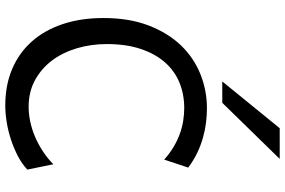

<svg xmlns="http://www.w3.org/2000/svg" viewBox="-190 -840 1043 702"><g transform="rotate(90 331.0 -489.5)"><path d="M600.6 -68.4Q579.1 -48.3 550.3 -33.4Q521.5 -18.6 490 -8.3Q458.5 2 426.3 7.1Q394 12.2 366.2 12.2Q292 12.2 232.9 -12.9Q173.8 -38.1 132.3 -84.7Q90.8 -131.3 68.6 -197.8Q46.4 -264.2 46.4 -346.7Q46.4 -440.9 73.7 -512Q101.1 -583 146.7 -630.4Q192.4 -677.7 252 -701.4Q311.5 -725.1 376 -725.1Q402.3 -725.1 429.7 -721.7Q457 -718.3 484.6 -710.4Q512.2 -702.6 539.6 -689.5Q566.9 -676.3 593.3 -656.7L564 -568.8Q541 -589.4 517.1 -603.5Q493.2 -617.7 469.2 -626.2Q445.3 -634.8 421.6 -638.4Q397.9 -642.1 376 -642.1Q324.7 -642.1 281.7 -624.3Q238.8 -606.4 207.8 -570.8Q176.8 -535.2 159.2 -482.2Q141.6 -429.2 141.6 -358.9Q141.6 -302.2 156.7 -250.5Q171.9 -198.7 201.2 -159.4Q230.5 -120.1 273.2 -96.7Q315.9 -73.2 371.1 -73.2Q398.9 -73.2 427.5 -79.6Q456.1 -85.9 483.4 -97.9Q510.7 -109.9 535.6 -126.5Q560.5 -143.1 581.1 -163.6ZM561.5 -991.2 356.4 -781.2H278.3L449.2 -991.2Z"/></g></svg>

Font: Andika DR AuSIL
Style: Regular
Weight: 400
Designer: Annie Olsen & Victor Gaultney
Foundry: SIL International
Version: Version 0.003